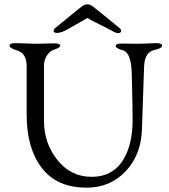

<svg xmlns="http://www.w3.org/2000/svg" viewBox="-20 -852 778 886"><path d="M393 -763Q387 -767 387 -767.5Q387 -768 383.5 -768Q380 -768 379.5 -767.5Q379 -767 373 -763Q307 -725 294 -718Q264 -700 242 -700Q231 -700 228 -707Q225 -714 234 -722Q283 -762 342 -810Q344 -811 348 -814.5Q352 -818 353 -818.5Q354 -819 357 -821.5Q360 -824 361 -824.5Q362 -825 364.5 -827Q367 -829 368.5 -829Q370 -829 372 -830Q374 -831 375.5 -831.5Q377 -832 379 -832Q381 -832 383 -832Q391 -832 397.5 -829Q404 -826 407 -823.5Q410 -821 424 -810Q484 -762 532 -722Q541 -714 538.5 -706.5Q536 -699 524 -699Q515 -699 489 -714Q465 -727 436 -741Q407 -755 393 -763ZM645 -547Q644 -531 635 -254Q631 -137 559.5 -61.5Q488 14 380 14Q242 14 172.5 -77.5Q103 -169 103 -322V-547Q103 -607 57 -620Q24 -629 24 -642Q24 -653 53 -653Q67 -653 98.5 -651.5Q130 -650 149 -650Q166 -650 193 -651Q220 -652 229 -652Q258 -652 258 -641Q258 -632 225 -621Q211 -617 197 -596.5Q183 -576 183 -549V-294Q183 -191 245 -113.5Q307 -36 403 -36Q496 -36 544 -107.5Q592 -179 592 -300Q592 -357 588 -511Q586 -609 547 -620Q514 -629 514 -640Q514 -651 543 -651Q558 -651 581 -650.5Q604 -650 618 -650Q635 -650 662 -651.5Q689 -653 699 -653Q728 -653 728 -642Q728 -629 695 -622Q648 -613 645 -547Z"/></svg>

Font: EB Garamond
Style: SC
Weight: 400
Version: Version 000.010